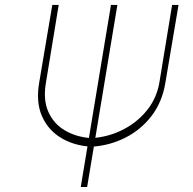

<svg xmlns="http://www.w3.org/2000/svg" viewBox="-20 -747 770 767"><path d="M667.6 -727.3H693.2L640.6 -416.2Q627.8 -339.1 585.8 -284.3Q543.7 -229.4 483.3 -198.3Q422.9 -167.3 355.1 -161.6L354.8 -160.5Q358.3 -160.5 361.5 -160.5H365.1Q363.3 -160.5 361.5 -160.5H354.8L328.1 0H302.6L329.2 -160.5H327.4Q325.6 -160.5 323.9 -160.5H327.4Q328.1 -160.5 329.2 -160.5L329.5 -162.3Q266 -168.7 217.7 -200.1Q169.4 -231.5 146.5 -285.9Q123.6 -340.2 136.4 -416.2L188.9 -727.3H214.5L163.4 -416.2Q152 -348.4 172.8 -301.1Q193.5 -253.9 236.7 -227.6Q279.8 -201.3 335.2 -196L423.3 -727.3H448.9L360.8 -196.4Q422.6 -203.1 476.9 -232.1Q531.2 -261 568.5 -308.2Q605.8 -355.5 616.5 -416.2ZM329.2 -160.5H354.8Q349.8 -160.9 344.8 -160.9Q337 -160.5 329.2 -160.5ZM362.9 -194.6Q364.7 -194.6 366.5 -194.6ZM328.5 -194.6H325.3Q327.1 -194.6 328.5 -194.6Z"/></svg>

Font: Inter UI Thin
Style: Italic
Weight: 100
Italic angle: -9.39999°
Designer: Rasmus Andersson
Foundry: rsms
Version: 3.2;8d6f07862